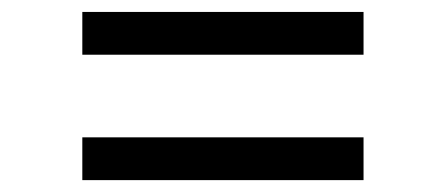

<svg xmlns="http://www.w3.org/2000/svg" viewBox="-20 -433 743 320"><path d="M117.2 -341.8V-413.1H585.9V-341.8ZM117.2 -132.8V-204.1H585.9V-132.8Z"/></svg>

Font: Gelasio
Style: Bold
Weight: 700
Designer: Eben Sorkin
Foundry: Eben Sorkin
Version: Version 1.008